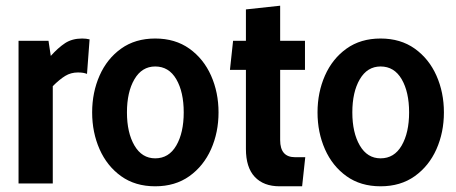

<svg xmlns="http://www.w3.org/2000/svg" viewBox="-20 -643 1600 673"><path d="M45 0V-500H150L158 -447Q183.5 -475.5 208.2 -491.8Q233 -508 268 -508Q282 -508 294 -505L285 -384Q278.5 -386.5 271 -387.8Q263.5 -389 253 -389Q228.5 -389 208.8 -377Q189 -365 165 -341V0Z M524 10Q454 10 404.5 -25.5Q355 -61 329 -120Q303 -179 303 -249Q303 -319 329 -378Q355 -437 404.5 -472.5Q454 -508 524 -508Q594 -508 643.8 -472.5Q693.5 -437 719.8 -378Q746 -319 746 -249Q746 -179 719.8 -120Q693.5 -61 643.8 -25.5Q594 10 524 10ZM524 -88Q572 -88 598 -133Q624 -178 624 -249Q624 -320.5 598 -365.2Q572 -410 524 -410Q477.5 -410 451.2 -365.2Q425 -320.5 425 -249Q425 -178 451.2 -133Q477.5 -88 524 -88Z M960 10Q904 10 873 -23Q842 -56 842 -121V-398H786L797 -500H842V-610L962 -623V-500H1049V-398H962V-152Q962 -92 1014 -92H1050L1039 10Z M1314 10Q1244 10 1194.5 -25.5Q1145 -61 1119 -120Q1093 -179 1093 -249Q1093 -319 1119 -378Q1145 -437 1194.5 -472.5Q1244 -508 1314 -508Q1384 -508 1433.8 -472.5Q1483.5 -437 1509.8 -378Q1536 -319 1536 -249Q1536 -179 1509.8 -120Q1483.5 -61 1433.8 -25.5Q1384 10 1314 10ZM1314 -88Q1362 -88 1388 -133Q1414 -178 1414 -249Q1414 -320.5 1388 -365.2Q1362 -410 1314 -410Q1267.5 -410 1241.2 -365.2Q1215 -320.5 1215 -249Q1215 -178 1241.2 -133Q1267.5 -88 1314 -88Z"/></svg>

Font: Cabin Condensed
Style: Bold
Weight: 700
Width: 3
Designer: Pablo Impallari
Foundry: Pablo Impallari. http://www.impallari.com Igino Marini. http://www.ikern.com
Version: Version 3.001; ttfautohint (v1.8.3)